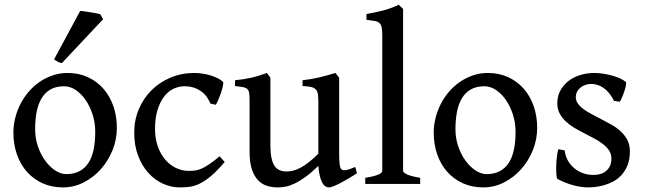

<svg xmlns="http://www.w3.org/2000/svg" viewBox="-20 -777 2723 811"><path d="M382.3 -219.7Q382.3 -258.3 371.1 -293.2Q359.9 -328.1 341.6 -354.7Q323.2 -381.3 299.6 -397Q275.9 -412.6 251 -412.6Q215.8 -412.6 192.4 -398.7Q168.9 -384.8 154.8 -360.4Q140.6 -335.9 134.5 -302.7Q128.4 -269.5 128.4 -231Q128.4 -192.4 140.4 -158Q152.3 -123.5 171.4 -97.7Q190.4 -71.8 213.9 -56.6Q237.3 -41.5 259.8 -41.5Q292.5 -41.5 315.7 -54Q338.9 -66.4 353.8 -89.4Q368.7 -112.3 375.5 -145.5Q382.3 -178.7 382.3 -219.7ZM473.6 -236.8Q473.6 -188 455.3 -142.6Q437 -97.2 405.8 -62.3Q374.5 -27.3 333.3 -6.3Q292 14.6 246.1 14.6Q198.2 14.6 159.7 -2.9Q121.1 -20.5 93.8 -51.3Q66.4 -82 51.5 -124.5Q36.6 -167 36.6 -216.8Q36.6 -249 44.7 -280.3Q52.7 -311.5 67.4 -339.6Q82 -367.7 102.8 -391.4Q123.5 -415 148.9 -432.1Q174.3 -449.2 203.6 -459Q232.9 -468.8 265.1 -468.8Q312.5 -468.8 350.8 -451.2Q389.2 -433.6 416.5 -402.6Q443.8 -371.6 458.7 -329.1Q473.6 -286.6 473.6 -236.8ZM241.2 -510.3Q232.4 -511.7 223.1 -516.8Q213.9 -522 208.5 -526.4L318.8 -731Q324.7 -730.5 336.4 -729Q348.1 -727.5 361.3 -725.3Q374.5 -723.1 386.2 -720.9Q397.9 -718.8 403.3 -717.3L415.5 -695.8Z M929.2 -92.8Q897.5 -55.7 872.3 -34.4Q847.2 -13.2 825.4 -2.2Q803.7 8.8 783.2 11.7Q762.7 14.6 739.7 14.6Q702.6 14.6 668 -1.2Q633.3 -17.1 606.4 -46.9Q579.6 -76.7 563.2 -119.6Q546.9 -162.6 546.9 -216.8Q546.9 -269.5 566.2 -315.4Q585.4 -361.3 619.4 -395.3Q653.3 -429.2 700 -449Q746.6 -468.8 800.8 -468.8Q816.9 -468.8 835 -466.1Q853 -463.4 869.9 -458.3Q886.7 -453.1 900.6 -446Q914.6 -439 922.9 -430.2Q923.8 -424.3 920.9 -411.1Q918 -397.9 912.8 -383.1Q907.7 -368.2 901.9 -354.7Q896 -341.3 891.6 -334.5L868.7 -339.4Q863.3 -353 854.2 -366.2Q845.2 -379.4 831.8 -389.6Q818.4 -399.9 800.5 -406.2Q782.7 -412.6 759.3 -412.6Q734.9 -412.6 712.4 -401.9Q689.9 -391.1 672.9 -368.7Q655.8 -346.2 645.3 -312.3Q634.8 -278.3 634.8 -231.9Q634.8 -191.4 646.5 -158.7Q658.2 -126 677.7 -103Q697.3 -80.1 723.1 -67.6Q749 -55.2 777.3 -55.2Q791 -55.2 803.2 -56.6Q815.4 -58.1 829.6 -64Q843.8 -69.8 862.3 -82.3Q880.9 -94.7 907.7 -116.7Z M1487.8 -44.9Q1469.7 -33.2 1451.4 -22.5Q1433.1 -11.7 1417 -3.4Q1400.9 4.9 1388.4 9.8Q1376 14.6 1370.1 14.6Q1361.3 14.6 1354 9.8Q1346.7 4.9 1340.8 -5.9Q1335 -16.6 1330.8 -33.9Q1326.7 -51.3 1324.7 -76.2Q1294.4 -46.9 1269.5 -29.1Q1244.6 -11.2 1223.9 -1.5Q1203.1 8.3 1185.8 11.5Q1168.5 14.6 1152.8 14.6Q1129.9 14.6 1108.6 8.3Q1087.4 2 1070.8 -14.9Q1054.2 -31.7 1044.2 -61Q1034.2 -90.3 1034.2 -136.2V-343.8Q1034.2 -367.2 1033 -380.1Q1031.7 -393.1 1025.9 -399.7Q1020 -406.2 1007.6 -408.7Q995.1 -411.1 972.7 -413.6V-438Q992.2 -439.9 1009.3 -442.6Q1026.4 -445.3 1042.2 -449Q1058.1 -452.6 1074 -457.5Q1089.8 -462.4 1107.4 -468.8L1122.1 -448.7V-164.6Q1122.1 -131.3 1126.7 -109.9Q1131.3 -88.4 1140.1 -75.7Q1148.9 -63 1161.9 -57.9Q1174.8 -52.7 1190.9 -52.7Q1204.6 -52.7 1219.5 -56.6Q1234.4 -60.5 1250.7 -69.3Q1267.1 -78.1 1285.4 -92.5Q1303.7 -106.9 1324.7 -127.9V-343.8Q1324.7 -365.7 1322.8 -378.9Q1320.8 -392.1 1313.7 -399.4Q1306.6 -406.7 1293.5 -409.7Q1280.3 -412.6 1257.8 -413.6V-438Q1297.4 -442.4 1332 -450.9Q1366.7 -459.5 1397 -468.8L1412.6 -448.7V-128.9Q1412.6 -98.6 1414.8 -82Q1417 -65.4 1423.8 -60.5Q1429.7 -56.6 1442.6 -58.8Q1455.6 -61 1480.5 -71.8Z M1522.9 0V-25.9Q1543.9 -29.3 1557.9 -33Q1571.8 -36.6 1579.8 -40.3Q1587.9 -43.9 1591.3 -47.9Q1594.7 -51.8 1594.7 -55.7V-627.9Q1594.7 -649.9 1592 -662.1Q1589.4 -674.3 1581.8 -680.4Q1574.2 -686.5 1561.3 -688.7Q1548.3 -690.9 1527.8 -693.4V-717.8Q1547.4 -721.2 1564.9 -724.9Q1582.5 -728.5 1599.1 -732.9Q1615.7 -737.3 1631.6 -743.2Q1647.5 -749 1664.1 -756.8L1682.6 -739.3V-55.7Q1682.6 -48.3 1698.7 -40.5Q1714.8 -32.7 1754.9 -25.9V0Z M2157.7 -219.7Q2157.7 -258.3 2146.5 -293.2Q2135.3 -328.1 2116.9 -354.7Q2098.6 -381.3 2075 -397Q2051.3 -412.6 2026.4 -412.6Q1991.2 -412.6 1967.8 -398.7Q1944.3 -384.8 1930.2 -360.4Q1916 -335.9 1909.9 -302.7Q1903.8 -269.5 1903.8 -231Q1903.8 -192.4 1915.8 -158Q1927.7 -123.5 1946.8 -97.7Q1965.8 -71.8 1989.3 -56.6Q2012.7 -41.5 2035.2 -41.5Q2067.9 -41.5 2091.1 -54Q2114.3 -66.4 2129.2 -89.4Q2144 -112.3 2150.9 -145.5Q2157.7 -178.7 2157.7 -219.7ZM2249 -236.8Q2249 -188 2230.7 -142.6Q2212.4 -97.2 2181.2 -62.3Q2149.9 -27.3 2108.6 -6.3Q2067.4 14.6 2021.5 14.6Q1973.6 14.6 1935.1 -2.9Q1896.5 -20.5 1869.1 -51.3Q1841.8 -82 1826.9 -124.5Q1812 -167 1812 -216.8Q1812 -249 1820.1 -280.3Q1828.1 -311.5 1842.8 -339.6Q1857.4 -367.7 1878.2 -391.4Q1898.9 -415 1924.3 -432.1Q1949.7 -449.2 1979 -459Q2008.3 -468.8 2040.5 -468.8Q2087.9 -468.8 2126.2 -451.2Q2164.6 -433.6 2191.9 -402.6Q2219.2 -371.6 2234.1 -329.1Q2249 -286.6 2249 -236.8Z M2640.6 -138.2Q2640.6 -103.5 2630.6 -78.9Q2620.6 -54.2 2604.7 -37.1Q2588.9 -20 2569.1 -9.8Q2549.3 0.5 2529.5 5.9Q2509.8 11.2 2492.4 12.9Q2475.1 14.6 2464.4 14.6Q2451.2 14.6 2435.5 12.5Q2419.9 10.3 2403.1 5.9Q2386.2 1.5 2368.7 -5.4Q2351.1 -12.2 2335 -21Q2331.5 -22.5 2330.3 -37.4Q2329.1 -52.2 2329.3 -72Q2329.6 -91.8 2332 -112.8Q2334.5 -133.8 2338.4 -147L2365.2 -141.6Q2367.7 -119.1 2377.9 -100.3Q2388.2 -81.5 2404.3 -67.6Q2420.4 -53.7 2441.4 -45.9Q2462.4 -38.1 2486.3 -38.1Q2521.5 -38.1 2542 -56.4Q2562.5 -74.7 2562.5 -107.4Q2562.5 -127 2552.2 -142.1Q2542 -157.2 2525.1 -169.9Q2508.3 -182.6 2486.8 -193.8Q2465.3 -205.1 2442.9 -216.8Q2422.4 -227.1 2402.8 -239Q2383.3 -251 2367.9 -265.9Q2352.5 -280.8 2343.3 -299.1Q2334 -317.4 2334 -340.8Q2334 -371.1 2347.2 -395Q2360.4 -418.9 2381.8 -435.3Q2403.3 -451.7 2431.4 -460.2Q2459.5 -468.8 2488.8 -468.8Q2505.9 -468.8 2525.1 -466.1Q2544.4 -463.4 2562.7 -458.5Q2581.1 -453.6 2596.9 -446.8Q2612.8 -439.9 2623 -431.2Q2626 -428.7 2624 -417.2Q2622.1 -405.8 2617.4 -391.8Q2612.8 -377.9 2607.2 -365Q2601.6 -352.1 2597.7 -347.2L2573.7 -351.1Q2554.2 -388.7 2529.5 -405.5Q2504.9 -422.4 2478.5 -422.4Q2462.9 -422.4 2450.4 -417.5Q2438 -412.6 2429.4 -405Q2420.9 -397.5 2416.5 -387.7Q2412.1 -377.9 2412.1 -367.7Q2412.1 -352.1 2420.9 -339.6Q2429.7 -327.1 2444.6 -316.2Q2459.5 -305.2 2479.2 -294.9Q2499 -284.7 2521 -272.9Q2542 -262.2 2563.5 -250Q2585 -237.8 2602.1 -221.9Q2619.1 -206.1 2629.9 -185.8Q2640.6 -165.5 2640.6 -138.2Z"/></svg>

Font: Gentium Book Basic
Style: Regular
Weight: 400
Designer: J. Victor Gaultney and Annie Olsen
Foundry: SIL International
Version: Version 1.102; 2013; Maintenance release